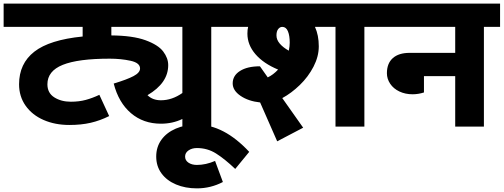

<svg xmlns="http://www.w3.org/2000/svg" viewBox="-40 -697 2773 1057"><path d="M1212 -549H1123V0H964V-42Q910 -16 846 -16Q749 -16 681 -74Q613 -132 586 -237Q659 -259 695 -278Q731 -297 731 -320Q731 -351 678.5 -362.5Q626 -374 564 -374Q390 -374 305.5 -340Q221 -306 221 -233Q221 -185 259 -161Q297 -137 350 -137Q395 -137 432 -147Q469 -157 507 -175L561 -58Q511 -33 459 -21Q407 -9 342 -9Q263 -9 200 -36.5Q137 -64 101 -115Q65 -166 65 -233Q65 -347 149 -412.5Q233 -478 415 -496V-549H-20V-677H1212ZM964 -549H573V-502Q691 -501 761 -475.5Q831 -450 858.5 -413.5Q886 -377 886 -339V-338Q886 -240 772 -173Q800 -145 846 -145Q907 -145 964 -185Z M1332 139 1255 233Q1197 178 1149.5 148Q1102 118 1044 118Q1017 118 998 131Q979 144 979 165Q979 186 997.5 198.5Q1016 211 1044 211Q1093 211 1144 189L1187 305Q1120 340 1044 340Q980 340 929 318.5Q878 297 849 257.5Q820 218 820 165Q820 112 848.5 72.5Q877 33 928 11Q979 -11 1044 -11Q1192 -11 1332 139Z M2055 -549H1966V0H1807V-549H1694Q1715 -503 1715 -442Q1715 -386 1686 -330Q1657 -274 1610.5 -229Q1564 -184 1514 -157L1629 6L1486 81L1392 -133Q1327 -140 1284 -169.5Q1241 -199 1241 -238Q1241 -281 1281.5 -306.5Q1322 -332 1391 -332L1434 -271Q1464 -285 1491 -314Q1411 -347 1366.5 -398.5Q1322 -450 1322 -512Q1322 -534 1326 -549H1192V-677H2055ZM1514 -549Q1501 -549 1491.5 -537Q1482 -525 1482 -502Q1482 -478 1500.5 -456.5Q1519 -435 1550 -418Q1555 -443 1555 -462Q1555 -501 1545 -525Q1535 -549 1514 -549Z M2713 -549H2624V0H2466V-278H2294V-188Q2263 -178 2231 -178Q2191 -178 2158.5 -193.5Q2126 -209 2108 -236Q2090 -263 2090 -294Q2090 -348 2122.5 -377Q2155 -406 2215 -406H2466V-549H2035V-677H2713Z"/></svg>

Font: Martel Sans Black
Style: Regular
Weight: 900
Designer: Dan Reynolds and Mathieu Réguer
Foundry: Dan Reynolds and Mathieu Réguer
Version: Version 1.002; ttfautohint (v1.1) -l 5 -r 5 -G 72 -x 0 -D la